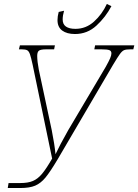

<svg xmlns="http://www.w3.org/2000/svg" viewBox="-20 -942 695 965"><path d="M23 -22H82Q121 -22 145.5 -32.5Q170 -43 191 -68Q212 -93 242 -145L144 -617Q136 -654 130.5 -669.5Q125 -685 116.5 -689.5Q108 -694 90 -694H75L80 -714H256L252 -694H212Q185 -694 176 -687.5Q167 -681 167 -661Q167 -634 175 -592L240 -288Q254 -218 259 -167Q280 -212 323 -288L512 -607Q527 -634 533.5 -649Q540 -664 540 -674Q540 -686 529.5 -690Q519 -694 490 -694H454L458 -714H655L650 -694H635Q614 -694 604 -690Q594 -686 583 -671Q572 -656 548 -616L269 -140Q232 -78 208.5 -49.5Q185 -21 157 -9Q129 3 82 3H19ZM269 -841Q269 -860 275 -882L302 -888Q295 -864 295 -844Q295 -820 311.5 -808.5Q328 -797 359 -797Q412 -797 452.5 -833.5Q493 -870 517 -922L540 -911Q511 -856 465 -813.5Q419 -771 357 -771Q316 -771 292.5 -788.5Q269 -806 269 -841Z"/></svg>

Font: Noto Serif NarrowThin
Style: Italic
Weight: 250
Width: 4
Italic angle: -12°
Designer: Monotype Design Team
Foundry: Monotype Imaging Inc.
Version: Version 1.001